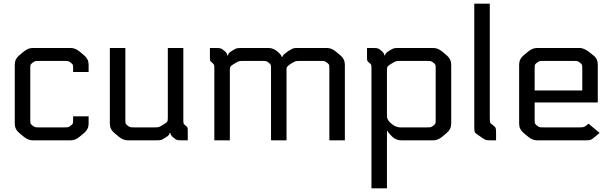

<svg xmlns="http://www.w3.org/2000/svg" viewBox="-20 -760 3318 1040"><path d="M460 -370H376V-389Q376 -404 374.5 -408.5Q373 -413 364 -420Q355 -427 350 -428.5Q345 -430 327 -430H193Q175 -430 170 -428.5Q165 -427 156 -420Q147 -413 145.5 -408.5Q144 -404 144 -389V-111Q144 -96 145.5 -91.5Q147 -87 156 -80Q165 -73 170 -71.5Q175 -70 193 -70H327Q345 -70 350 -71.5Q355 -73 364 -80Q373 -87 374.5 -91.5Q376 -96 376 -111V-130H460V-90Q460 -60 436 -40L412 -20Q388 0 364 0H156Q132 0 108 -20L84 -40Q60 -60 60 -90V-410Q60 -440 84 -460L108 -480Q132 -500 156 -500H364Q388 -500 412 -480L436 -460Q460 -440 460 -410Z M828 0H671Q647 0 623 -20L599 -40Q575 -60 575 -90V-500H659V-111Q659 -96 660.5 -91.5Q662 -87 671 -80Q680 -73 685 -71.5Q690 -70 708 -70H816Q834 -70 840.5 -72Q847 -74 865 -85Q883 -96 886 -101Q889 -106 889 -121V-500H973V-111Q973 -96 974.5 -91.5Q976 -87 985 -80Q994 -73 995.5 -68.5Q997 -64 997 -49V0H962Q944 0 937.5 -2.5Q931 -5 919 -15Q903 -28 903 -40H899Q899 -28 877 -15Q859 -4 852.5 -2Q846 0 828 0Z M1506 -452H1510Q1511 -461 1529 -474L1544 -485Q1562 -496 1568.5 -498Q1575 -500 1593 -500H1752Q1776 -500 1800 -480L1824 -460Q1848 -440 1848 -410V0H1764V-389Q1764 -404 1762.5 -408.5Q1761 -413 1752 -420Q1743 -427 1738 -428.5Q1733 -430 1715 -430H1605Q1587 -430 1580.5 -428Q1574 -426 1556 -415Q1533 -401 1532 -389V0H1448V-389Q1448 -404 1446.5 -408.5Q1445 -413 1436 -420Q1427 -427 1422 -428.5Q1417 -430 1399 -430H1298Q1280 -430 1273.5 -428Q1267 -426 1249 -415Q1231 -404 1228 -399Q1225 -394 1225 -379V0H1141V-389Q1141 -404 1139.5 -408.5Q1138 -413 1129 -420Q1120 -427 1118.5 -431.5Q1117 -436 1117 -451V-500H1152Q1170 -500 1176.5 -497.5Q1183 -495 1195 -485Q1211 -472 1211 -460H1215Q1215 -472 1237 -485Q1255 -496 1261.5 -498Q1268 -500 1286 -500H1436Q1460 -500 1484 -480Q1505 -461 1506 -452Z M1968 -500H2003Q2021 -500 2027.5 -497.5Q2034 -495 2046 -485Q2062 -472 2062 -460H2066Q2066 -472 2088 -485Q2106 -496 2112.5 -498Q2119 -500 2137 -500H2328Q2352 -500 2376 -480L2400 -460Q2424 -440 2424 -410V-90Q2424 -60 2400 -40L2376 -20Q2352 0 2328 0H2152Q2126 0 2104 -20Q2080 -44 2080 -50H2076V260H1992V-389Q1992 -404 1990.5 -408.5Q1989 -413 1980 -420Q1971 -427 1969.5 -431.5Q1968 -436 1968 -451ZM2148 -70H2291Q2309 -70 2314 -71.5Q2319 -73 2328 -80Q2337 -87 2338.5 -91.5Q2340 -96 2340 -111V-389Q2340 -404 2338.5 -408.5Q2337 -413 2328 -420Q2319 -427 2314 -428.5Q2309 -430 2291 -430H2149Q2131 -430 2124.5 -428Q2118 -426 2100 -415Q2082 -404 2079 -399Q2076 -394 2076 -379V-130Q2076 -110 2100 -90Q2124 -70 2148 -70Z M2549 -740H2633V-125Q2633 -102 2635 -96.5Q2637 -91 2649 -83Q2662 -73 2664.5 -67.5Q2667 -62 2667 -39V0H2637Q2618 0 2612 -2Q2606 -4 2591 -14L2569 -29Q2554 -39 2551.5 -45Q2549 -51 2549 -74Z M3168 -90 3228 -40 3204 -20Q3186 -5 3179.5 -2.5Q3173 0 3155 0H2888Q2864 0 2840 -20L2816 -40Q2792 -60 2792 -90V-410Q2792 -440 2816 -460L2840 -480Q2864 -500 2888 -500H3121Q3141 -500 3169 -480L3194 -460Q3218 -442 3218 -410V-205H2876V-111Q2876 -96 2877.5 -91.5Q2879 -87 2888 -80Q2897 -73 2902 -71.5Q2907 -70 2925 -70H3119Q3137 -70 3143.5 -72.5Q3150 -75 3168 -90ZM3134 -270V-389Q3134 -404 3132.5 -408.5Q3131 -413 3122 -420Q3113 -427 3108 -428.5Q3103 -430 3085 -430H2925Q2907 -430 2902 -428.5Q2897 -427 2888 -420Q2879 -413 2877.5 -408.5Q2876 -404 2876 -389V-270Z"/></svg>

Font: Electrolize
Style: Regular
Weight: 400
Designer: Valery Zaveryaev
Foundry: Cyreal (www.cyreal.org)
Version: Version 1.002